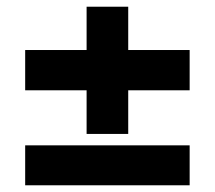

<svg xmlns="http://www.w3.org/2000/svg" viewBox="-20 -552 640 572"><path d="M238 -153V-283H55V-403H238V-532H362V-403H545V-283H362V-153ZM55 0V-119H545V0Z"/></svg>

Font: Mulish ExtraLight Black
Style: Regular
Weight: 900
Version: Version 3.603